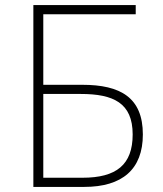

<svg xmlns="http://www.w3.org/2000/svg" viewBox="-20 -734 640 754"><path d="M111 0H311C460 0 541 -69 541 -206C541 -351 453 -401 303 -401H150V-678H513V-714H111ZM150 -36V-365H297C425 -365 501 -330 501 -206C501 -87 437 -36 304 -36Z"/></svg>

Font: Noto Sans Mono ExtraLight
Style: Regular
Weight: 200
Designer: Monotype Design Team
Foundry: Monotype Imaging Inc.
Version: Version 2.014